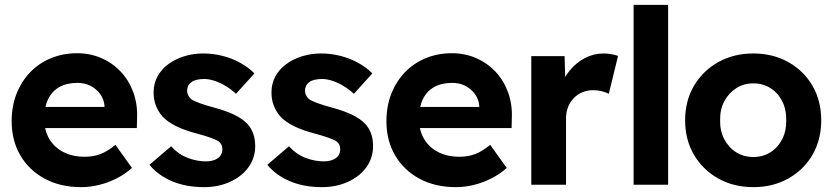

<svg xmlns="http://www.w3.org/2000/svg" viewBox="-20 -760 3428 790"><path d="M28 -261Q28 -323 48 -374Q68 -425 104 -462.5Q140 -500 189.5 -520.5Q239 -541 297 -541Q351 -541 397 -521Q443 -501 476.5 -465.5Q510 -430 528 -381.5Q546 -333 544 -277L543 -233H118L95 -320H426L410 -302V-324Q408 -351 392.5 -372.5Q377 -394 353 -406.5Q329 -419 299 -419Q255 -419 224.5 -402Q194 -385 178 -352Q162 -319 162 -272Q162 -224 182.5 -189Q203 -154 240.5 -134.5Q278 -115 329 -115Q364 -115 393 -126Q422 -137 455 -164L523 -69Q494 -43 459 -25.5Q424 -8 387 1Q350 10 314 10Q228 10 163.5 -25Q99 -60 63.5 -121Q28 -182 28 -261Z M595 -82 684 -158Q714 -125 752 -110.5Q790 -96 828 -96Q843 -96 855.5 -99.5Q868 -103 877 -109.5Q886 -116 890.5 -125.5Q895 -135 895 -146Q895 -168 877 -180Q867 -186 846 -193.5Q825 -201 792 -210Q741 -223 705.5 -240.5Q670 -258 649 -280Q631 -301 621.5 -325.5Q612 -350 612 -380Q612 -416 628 -445.5Q644 -475 672.5 -496Q701 -517 738 -528.5Q775 -540 816 -540Q857 -540 896 -530Q935 -520 968.5 -501.5Q1002 -483 1027 -458L951 -374Q933 -391 910.5 -405Q888 -419 864 -427Q840 -435 821 -435Q804 -435 790.5 -432Q777 -429 768 -422.5Q759 -416 754.5 -407Q750 -398 750 -387Q750 -376 755.5 -366Q761 -356 771 -349Q782 -343 803.5 -335Q825 -327 862 -317Q910 -304 943.5 -288Q977 -272 997 -251Q1014 -233 1022 -210Q1030 -187 1030 -159Q1030 -110 1002.5 -72Q975 -34 927 -12Q879 10 819 10Q745 10 687.5 -14.5Q630 -39 595 -82Z M1080 -82 1169 -158Q1199 -125 1237 -110.5Q1275 -96 1313 -96Q1328 -96 1340.5 -99.5Q1353 -103 1362 -109.5Q1371 -116 1375.5 -125.5Q1380 -135 1380 -146Q1380 -168 1362 -180Q1352 -186 1331 -193.5Q1310 -201 1277 -210Q1226 -223 1190.5 -240.5Q1155 -258 1134 -280Q1116 -301 1106.5 -325.5Q1097 -350 1097 -380Q1097 -416 1113 -445.5Q1129 -475 1157.5 -496Q1186 -517 1223 -528.5Q1260 -540 1301 -540Q1342 -540 1381 -530Q1420 -520 1453.5 -501.5Q1487 -483 1512 -458L1436 -374Q1418 -391 1395.5 -405Q1373 -419 1349 -427Q1325 -435 1306 -435Q1289 -435 1275.5 -432Q1262 -429 1253 -422.5Q1244 -416 1239.5 -407Q1235 -398 1235 -387Q1235 -376 1240.5 -366Q1246 -356 1256 -349Q1267 -343 1288.5 -335Q1310 -327 1347 -317Q1395 -304 1428.5 -288Q1462 -272 1482 -251Q1499 -233 1507 -210Q1515 -187 1515 -159Q1515 -110 1487.5 -72Q1460 -34 1412 -12Q1364 10 1304 10Q1230 10 1172.5 -14.5Q1115 -39 1080 -82Z M1570 -261Q1570 -323 1590 -374Q1610 -425 1646 -462.5Q1682 -500 1731.5 -520.5Q1781 -541 1839 -541Q1893 -541 1939 -521Q1985 -501 2018.5 -465.5Q2052 -430 2070 -381.5Q2088 -333 2086 -277L2085 -233H1660L1637 -320H1968L1952 -302V-324Q1950 -351 1934.5 -372.5Q1919 -394 1895 -406.5Q1871 -419 1841 -419Q1797 -419 1766.5 -402Q1736 -385 1720 -352Q1704 -319 1704 -272Q1704 -224 1724.5 -189Q1745 -154 1782.5 -134.5Q1820 -115 1871 -115Q1906 -115 1935 -126Q1964 -137 1997 -164L2065 -69Q2036 -43 2001 -25.5Q1966 -8 1929 1Q1892 10 1856 10Q1770 10 1705.5 -25Q1641 -60 1605.5 -121Q1570 -182 1570 -261Z M2166 0V-529H2303L2308 -359L2284 -394Q2296 -435 2323 -468.5Q2350 -502 2386.5 -521Q2423 -540 2463 -540Q2480 -540 2496 -537Q2512 -534 2523 -530L2485 -374Q2474 -380 2456.5 -384.5Q2439 -389 2421 -389Q2397 -389 2376.5 -380.5Q2356 -372 2341 -356.5Q2326 -341 2317.5 -320Q2309 -299 2309 -274V0Z M2587 0V-740H2729V0Z M2799 -265Q2799 -345 2835.5 -407Q2872 -469 2935.5 -504.5Q2999 -540 3080 -540Q3160 -540 3223.5 -504.5Q3287 -469 3323 -407Q3359 -345 3359 -265Q3359 -185 3323 -123Q3287 -61 3223.5 -25.5Q3160 10 3080 10Q2999 10 2935.5 -25.5Q2872 -61 2835.5 -123Q2799 -185 2799 -265ZM3215 -265Q3216 -309 3198.5 -343.5Q3181 -378 3150 -397.5Q3119 -417 3080 -417Q3040 -417 3009 -397Q2978 -377 2960 -343Q2942 -309 2943 -265Q2942 -222 2960 -187.5Q2978 -153 3009 -133.5Q3040 -114 3080 -114Q3119 -114 3150 -133.5Q3181 -153 3198.5 -187.5Q3216 -222 3215 -265Z"/></svg>

Font: Our Lexend SemiBold
Style: Regular
Weight: 600
Designer: Bonnie Shaver-Troup, Thomas Jockin
Foundry: Lexend
Version: Version 1.007